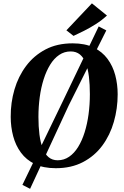

<svg xmlns="http://www.w3.org/2000/svg" viewBox="-20 -1018 756 1174"><path d="M321 10.5Q245.5 10.5 193 -15Q140.5 -40.5 108 -84.8Q75.5 -129 60.5 -185.5Q45.5 -242 45.5 -304Q45 -390.5 68.5 -470.8Q92 -551 139.5 -614.5Q187 -678 258 -715.5Q329 -753 424.5 -753Q500 -753 552.5 -727.5Q605 -702 637.5 -658Q670 -614 684.8 -558Q699.5 -502 699.5 -441.5Q699.5 -354.5 676.2 -273.2Q653 -192 605.8 -128Q558.5 -64 487.2 -26.8Q416 10.5 321 10.5ZM332.5 -38Q371 -38 402.5 -59.5Q434 -81 457.8 -119.5Q481.5 -158 497.5 -209Q513.5 -260 521.5 -319.5Q529.5 -379 529.5 -442.5Q529.5 -501 523.8 -548.8Q518 -596.5 504.8 -631.2Q491.5 -666 468.8 -684.8Q446 -703.5 412 -703.5Q373.5 -703.5 342 -682.2Q310.5 -661 286.8 -622.5Q263 -584 247 -533.5Q231 -483 223 -424.2Q215 -365.5 215 -303Q215 -244 221.2 -195.2Q227.5 -146.5 241 -111.2Q254.5 -76 277 -57Q299.5 -38 332.5 -38ZM117 112.5 362 -394.5 583.5 -856.5 630 -832 400 -373 164 136.5ZM429.5 -798.5 386 -832.5 542 -997.5 634 -923Q603 -894.5 566.8 -871.2Q530.5 -848 495 -830.2Q459.5 -812.5 429.5 -798.5Z"/></svg>

Font: Merriweather 60pt ExtraBold
Style: Italic
Weight: 800
Italic angle: -7.8°
Version: Version 2.101